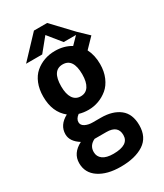

<svg xmlns="http://www.w3.org/2000/svg" viewBox="-213 -744 875 1026"><g transform="rotate(-30 225.0 -231.0)"><path d="M219.5 -149Q189 -149 162 -157Q138.5 -140 138.5 -119Q138.5 -100 158 -90Q177.5 -80 204.5 -80H254.5Q326.5 -80 369.5 -46.5Q412.5 -13 412.5 57Q412.5 131 359.2 165.8Q306 200.5 216.5 200.5Q133.5 200.5 83 166.8Q32.5 133 32.5 73Q32.5 11.5 97 -21.5Q46 -53.5 46 -97.5Q46 -154 105.5 -186Q44 -235 44 -331Q44 -376.5 58.5 -412Q73 -447.5 98 -468.8Q123 -490 153.8 -501Q184.5 -512 219.5 -512Q275 -512 318 -486L360.5 -529.5H284.5L218.5 -611L152 -529.5H52.5L177.5 -662H259L372.5 -542L430.5 -486.5L373 -427Q394.5 -385.5 394.5 -331Q394.5 -285.5 379 -249.5Q363.5 -213.5 338 -192.2Q312.5 -171 282.2 -160Q252 -149 219.5 -149ZM284.5 -331Q284.5 -429 219.5 -429Q154.5 -429 154.5 -331Q154.5 -283.5 171.2 -258Q188 -232.5 219.5 -232.5Q251 -232.5 267.8 -258Q284.5 -283.5 284.5 -331ZM129.5 60Q129.5 88.5 151.8 104.8Q174 121 217 121Q312.5 121 312.5 60Q312.5 1 241.5 1H169Q129.5 19.5 129.5 60Z"/></g></svg>

Font: League Mono Condensed Medium
Style: Regular
Weight: 500
Width: 1
Designer: Tyler Finck
Foundry: The League of Moveable Type / Tyler Finck
Version: Version 2.210